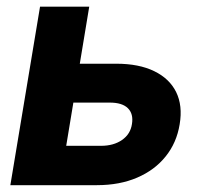

<svg xmlns="http://www.w3.org/2000/svg" viewBox="-20 -542 590 562"><path d="M163.6 -355.5H320.3Q386.7 -355.5 431.4 -333.7Q476.1 -312 495.6 -272.5Q515.1 -232.9 505.9 -178.2Q497.1 -124 464.8 -84Q432.6 -43.9 381.3 -22Q330.1 0 263.7 0H10.3L97.2 -522.5H241.2L173.8 -115.2H275.9Q312.5 -115.2 337.2 -132.3Q361.8 -149.4 366.2 -178.7Q371.1 -208.5 354.5 -225.1Q337.9 -241.7 301.3 -241.7H144.5Z"/></svg>

Font: Inter 28pt
Style: Bold Italic
Weight: 700
Italic angle: -9.3988°
Designer: Rasmus Andersson
Foundry: rsms
Version: Version 4.001;git-66647c0bb